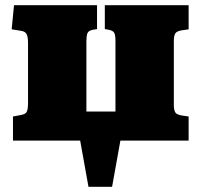

<svg xmlns="http://www.w3.org/2000/svg" viewBox="-20 -542 772 740"><path d="M321 178 289 0H30V-93L62 -99Q78 -102 83 -111Q88 -120 88 -146V-376Q88 -402 82 -411.5Q76 -421 62 -423L25 -429L34 -522H354V-430L337 -427Q321 -424 317 -414Q313 -404 313 -383V-112H425V-385Q425 -406 420.5 -415Q416 -424 400 -427L384 -430V-522H707V-429L680 -425Q661 -422 655.5 -413Q650 -404 650 -384V-138Q650 -118 655.5 -109Q661 -100 680 -97L707 -93V0H444L412 178Z"/></svg>

Font: Literata Black
Style: Regular
Weight: 900
Designer: Latin by Veronika Burian and Jose Scaglione. Greek by Irene Vlachou. Cyrillic by Vera Evstafieva.
Foundry: TypeTogether
Version: Version 3.103;gftools[0.9.29]